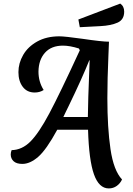

<svg xmlns="http://www.w3.org/2000/svg" viewBox="-20 -893 744 1073"><path d="M472 -168H300Q239 -56 193.5 -16.5Q148 23 105 23Q72 23 56 8Q40 -7 40 -30Q40 -42 45 -54Q103 -55 150 -102Q197 -149 255.5 -259Q314 -369 426 -612L421 -622Q370 -638 332 -638Q267 -638 231.5 -598.5Q196 -559 195 -493Q195 -436 224 -390Q202 -376 174 -376Q131 -376 107 -408Q83 -440 83 -490Q83 -540 109.5 -586Q136 -632 188 -661Q240 -690 312 -690Q342 -690 442 -676Q550 -660 589 -660L586 -586Q580 -450 580 -344Q580 -179 597.5 -59.5Q615 60 662 110Q652 132 632.5 146Q613 160 588 160Q533 160 505 81Q477 2 472 -168ZM481 -556H479Q440 -458 362 -297Q356 -285 349 -270.5Q342 -256 334 -239H471Q471 -306 481 -556ZM652 -873Q674 -858 674 -828Q674 -783 637 -766.5Q600 -750 541 -747L426 -741L418 -784Z"/></svg>

Font: Sansita SW
Style: Italic
Weight: 400
Italic angle: -11°
Designer: Pablo Cosgaya
Foundry: Omnibus-Type
Version: Version 1.000